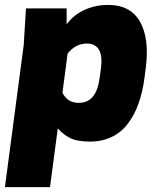

<svg xmlns="http://www.w3.org/2000/svg" viewBox="-47 -564 652 784"><path d="M157.2 200.2H-26.9L49.8 -379.9L59.1 -529.8H225.1V-464.8Q253.9 -503.4 298.3 -523.7Q342.8 -543.9 395 -543.9Q485.8 -543.9 524.9 -475.1Q564 -406.2 547.9 -284.2L543 -246.1Q535.2 -187.5 518.6 -141.1Q502 -94.7 475.3 -59.3Q448.7 -23.9 409.4 -4.9Q370.1 14.2 320.8 14.2Q268.1 14.2 238.8 -0.7Q209.5 -15.6 189 -40ZM229 -345.2 208 -185.1Q229 -144 273.9 -144Q311 -144 332 -169.2Q353 -194.3 359.9 -246.1L365.2 -284.2Q378.4 -386.2 307.1 -386.2Q262.2 -386.2 229 -345.2Z"/></svg>

Font: Cooper Hewitt
Style: Heavy Italic
Weight: 714
Designer: Village Type and Design LLC
Foundry: Cooper Hewitt Smithsonian Design Museum
Version: 1.000